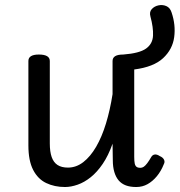

<svg xmlns="http://www.w3.org/2000/svg" viewBox="-20 -734 721 771"><path d="M241 17Q199 17 165.5 1Q132 -15 113 -52Q94 -89 94 -150V-489Q94 -502 104.5 -508.5Q115 -515 136 -515Q158 -515 169 -508.5Q180 -502 180 -489V-158Q180 -125 187.5 -103.5Q195 -82 211 -71.5Q227 -61 253 -61Q286 -61 314.5 -83Q343 -105 366 -144.5Q389 -184 405.5 -238Q422 -292 432 -356V-489Q432 -502 442.5 -508.5Q453 -515 475 -515Q540 -520 566.5 -539Q593 -558 594.5 -591Q596 -624 584 -668Q579 -686 589.5 -697.5Q600 -709 616.5 -712.5Q633 -716 648 -709.5Q663 -703 669 -684Q686 -634 679.5 -585Q673 -536 635 -500.5Q597 -465 519 -455V-104Q519 -87 521 -77.5Q523 -68 528.5 -64Q534 -60 543 -60Q551 -60 557.5 -64.5Q564 -69 571.5 -79Q579 -89 587 -103Q592 -112 601 -113.5Q610 -115 622 -107Q634 -102 638.5 -93Q643 -84 638 -75Q627 -47 610 -26.5Q593 -6 572.5 5.5Q552 17 527 17Q503 17 485.5 10.5Q468 4 456.5 -9.5Q445 -23 439 -43.5Q433 -64 433 -91L432 -157Q415 -109 392.5 -76Q370 -43 344.5 -22.5Q319 -2 292 7.5Q265 17 241 17Z"/></svg>

Font: Playwrite GB S
Style: Regular
Weight: 400
Designer: Veronika Burian, José Scaglione
Foundry: TypeTogether
Version: Version 1.000